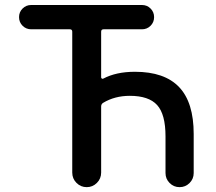

<svg xmlns="http://www.w3.org/2000/svg" viewBox="-20 -774 868 772"><path d="M645.5 -78.1V-225.6Q645.5 -314.5 611.8 -351.6Q578.1 -388.7 502 -388.7Q441.4 -388.7 394.5 -360.4Q386.7 -355.5 386.7 -345.7V-80.1Q386.7 -55.7 369.6 -38.6Q352.5 -21.5 328.6 -21.5Q304.7 -21.5 287.6 -38.6Q270.5 -55.7 270.5 -80.1V-646.5Q270.5 -656.2 260.7 -656.2H105.5Q85 -656.2 70.8 -670.4Q56.6 -684.6 56.6 -705.1Q56.6 -725.6 70.8 -739.7Q85 -753.9 105.5 -753.9H550.8Q571.3 -753.9 585.4 -739.7Q599.6 -725.6 599.6 -705.1Q599.6 -684.6 585.4 -670.4Q571.3 -656.2 550.8 -656.2H396.5Q386.7 -656.2 386.7 -646.5V-462.9Q386.7 -460 389.6 -458Q392.6 -456.1 395.5 -458Q447.3 -485.4 522.5 -485.4Q641.6 -485.4 700.2 -423.8Q758.8 -362.3 758.8 -235.4V-78.1Q758.8 -54.7 742.2 -38.1Q725.6 -21.5 702.1 -21.5Q678.7 -21.5 662.1 -38.1Q645.5 -54.7 645.5 -78.1Z"/></svg>

Font: Gen Jyuu GothicX Medium
Style: Regular
Weight: 500
Designer: Ryoko NISHIZUKA (kana &amp; ideographs); Paul D. Hunt (Latin, Greek &amp; Cyrillic); Wenlong ZHANG (bopomofo); Sandoll C
Version: Version 1.058.20140828